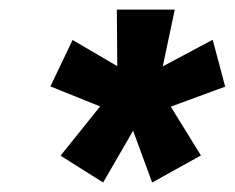

<svg xmlns="http://www.w3.org/2000/svg" viewBox="-20 -829 487 398"><path d="M193.8 -450.7 105.5 -506.3 187.5 -608.4 84.5 -649.9 130.4 -746.1 223.1 -691.9 222.2 -809.1H342.3L317.4 -691.4L420.9 -746.6L446.8 -649.4L334 -607.9L396.5 -506.8L295.4 -450.7L255.9 -558.1Z"/></svg>

Font: Oswald
Style: Bold
Weight: 700
Designer: Vernon Adams
Foundry: Vernon Adams
Version: 3.0; ttfautohint (v0.94.23-7a4d-dirty) -l 8 -r 50 -G 200 -x 